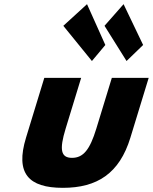

<svg xmlns="http://www.w3.org/2000/svg" viewBox="-20 -887 734 922"><path d="M369.7 -513H192.7L105 -226C52.4 -54 117.3 15 281.9 15C446.5 15 553.6 -54 606.2 -226L694 -513H517L442.4 -269C411.5 -168 379.9 -129 325.9 -129C272 -129 264.2 -168 295.1 -269ZM485.8 -671 421.4 -594 284.1 -763 397.9 -867ZM667.3 -671 587.7 -594 481.9 -763 573.4 -867Z"/></svg>

Font: Hussar
Style: BdSuprConOblThree
Weight: 700
Foundry: Cannot Into Space Fonts
Version: Version 2.00